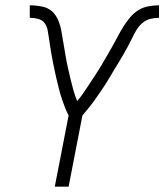

<svg xmlns="http://www.w3.org/2000/svg" viewBox="-20 -702 618 722"><path d="M186 0 238 -268Q231 -281 225.5 -295Q220 -309 215 -323Q210 -337 206 -351.5Q202 -366 198.5 -380.5Q195 -395 191.5 -409.5Q188 -424 185 -439Q182 -454 179 -468.5Q176 -483 173.5 -498Q171 -513 168.5 -528.5Q166 -544 164 -559Q162 -574 159 -589Q156 -604 147.5 -615.5Q139 -627 123.5 -631Q108 -635 92 -635V-682Q115 -682 138 -677.5Q161 -673 176.5 -658.5Q192 -644 200 -623.5Q208 -603 211.5 -581Q215 -559 219 -537Q223 -515 226.5 -493Q230 -471 235 -449Q240 -427 245 -405.5Q250 -384 256 -363Q262 -342 270 -322Q284 -338 295.5 -355Q307 -372 318.5 -389.5Q330 -407 341.5 -424.5Q353 -442 363.5 -460Q374 -478 384.5 -496Q395 -514 405 -532Q415 -550 424.5 -568Q434 -586 445 -603.5Q456 -621 470 -637.5Q484 -654 501.5 -664.5Q519 -675 539 -678.5Q559 -682 578 -682V-635Q562 -635 545.5 -631Q529 -627 515.5 -615.5Q502 -604 493 -589Q484 -574 477 -559Q470 -544 461.5 -528.5Q453 -513 444.5 -498Q436 -483 427 -468.5Q418 -454 409 -439Q400 -424 391.5 -409.5Q383 -395 373.5 -380.5Q364 -366 354 -351.5Q344 -337 334 -323Q324 -309 312.5 -295Q301 -281 290 -268L238 0Z"/></svg>

Font: Lode Dark
Style: Italic
Weight: 400
Italic angle: -11°
Monospace: yes
Designer: Belleve Invis
Foundry: Belleve Invis
Version: Version 29.2.0; ttfautohint (v1.8.3)